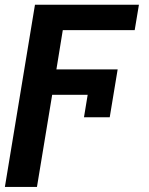

<svg xmlns="http://www.w3.org/2000/svg" viewBox="-29 -565 613 789"><path d="M454.5 -279.8 421.9 -83.1H316.1L331.3 -175.4H185.4L122.9 203.1H-8.9L114.7 -545.5H541.9L524.5 -441.1H229L202.8 -279.8Z"/></svg>

Font: Inter P Semi Bold
Style: Italic
Weight: 600
Italic angle: 9.39999°
Designer: Rasmus Andersson
Foundry: rsms
Version: Version 3.018;git-588b23468